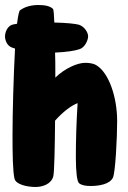

<svg xmlns="http://www.w3.org/2000/svg" viewBox="-20 -736 513 767"><path d="M364 -476C350 -484 332 -485 320 -485C289 -485 239 -463 201 -426V-454C201 -475 201 -500 200 -526C246 -528 279 -533 299 -540C319 -547 332 -575 332 -591C332 -605 319 -629 296 -637C283 -641 246 -645 197 -646C196 -676 194 -698 192 -700C180 -712 160 -716 133 -716C105 -716 79 -709 60 -695C56 -692 52 -672 48 -641C39 -640 32 -638 28 -637C8 -630 0 -605 0 -591C0 -575 8 -553 28 -546C32 -545 36 -543 40 -542C34 -430 30 -283 30 -196C30 -121 31 -52 38 -22C43 0 86 11 122 11C149 11 185 0 193 -32C197 -50 199 -143 200 -254C231 -289 264 -314 290 -324C285 -244 283 -174 283 -106C283 -48 288 -10 296 -4C306 4 321 7 342 7C376 7 418 0 431 -26C441 -46 448 -186 448 -252C448 -350 414 -447 364 -476Z"/></svg>

Font: Manosque
Style: Regular
Weight: 400
Designer: Ariel Martín Pérez
Foundry: Ariel Martín Pérez
Version: Version 1.005;hotconv 1.0.109;makeotfexe 2.5.65596